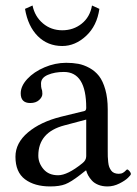

<svg xmlns="http://www.w3.org/2000/svg" viewBox="-20 -667 497 697"><path d="M98.1 -647Q106.4 -606.9 136 -582Q165.5 -557.1 206.1 -557.1Q246.6 -557.1 276.6 -581.1Q306.6 -605 314 -647L340.8 -634.8Q332 -573.2 292.5 -536.6Q252.9 -500 206.1 -500Q153.3 -500 117.4 -535.6Q81.5 -571.3 70.8 -634.8ZM293 -232.9 213.9 -211.9Q119.1 -187 119.1 -102.1Q119.1 -75.2 137.9 -53Q156.7 -30.8 190.9 -30.8Q225.1 -30.8 278.8 -74.2Q293 -85 293 -100.1ZM293 -47.9H291L271 -32.2Q237.8 -6.3 217 1.7Q196.3 9.8 162.1 9.8Q105.5 9.8 70.8 -16.1Q36.1 -42 36.1 -98.1Q36.1 -147.9 81.5 -186.3Q127 -224.6 201.2 -243.2L287.1 -264.2Q293 -266.1 293 -275.9Q293 -405.8 211.9 -405.8Q178.7 -405.8 153.8 -395.3Q128.9 -384.8 128.9 -363.8Q128.9 -350.1 130.9 -344.2Q133.8 -338.4 133.8 -326.2Q133.8 -314.5 121.8 -303.7Q109.9 -293 89.8 -293Q55.2 -293 55.2 -328.1Q55.2 -354.5 79.1 -380.4Q103 -406.2 141.6 -422.6Q180.2 -439 220.2 -439Q244.1 -439 264.2 -435.3Q284.2 -431.6 304.7 -420.4Q325.2 -409.2 339.4 -391.1Q353.5 -373 362.3 -342Q371.1 -311 371.1 -270V-121.1Q371.1 -106.9 371.3 -98.6Q371.6 -90.3 372.8 -78.9Q374 -67.4 376.5 -61Q378.9 -54.7 383.3 -48.3Q387.7 -42 394.8 -39.1Q401.9 -36.1 411.1 -36.1Q420.4 -36.1 426.8 -40Q433.1 -43.9 436.5 -47.9Q439.9 -51.8 441.9 -51.8Q444.8 -51.8 450 -45.9Q455.1 -40 455.1 -35.2Q455.1 -31.7 444.6 -21.5Q434.1 -11.2 413.1 -0.7Q392.1 9.8 370.1 9.8Q351.6 9.8 336.9 3.9Q322.3 -2 313.7 -11.5Q305.2 -21 300.3 -29.8Q295.4 -38.6 293 -47.9Z"/></svg>

Font: Linux Libertine G
Style: Regular
Weight: 400
Designer: Philipp H. Poll
Foundry: Philipp H. Poll
Version: Version 4.7.5